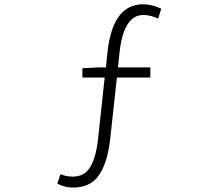

<svg xmlns="http://www.w3.org/2000/svg" viewBox="-20 -762 1040 891"><path d="M728.5 -721.7 713.9 -675.8Q678.7 -692.4 645.5 -692.4Q554.7 -692.4 535.2 -522.5L527.3 -449.2H677.7V-402.3H522.5L491.2 -115.2Q478.5 -5.9 439 51.3Q399.4 108.4 319.3 108.4Q278.3 108.4 246.1 89.8L260.7 45.9Q284.2 57.6 318.4 57.6Q373 57.6 399.9 11.2Q426.8 -35.2 435.5 -122.1L465.8 -402.3H362.3V-445.3L436.5 -449.2H471.7L478.5 -517.6Q502 -742.2 644.5 -742.2Q683.6 -742.2 728.5 -721.7Z"/></svg>

Font: GenEi Gothic M Light
Style: Regular
Weight: 300
Designer: o_tamon (Modified); [Source Han Sans]
Ryoko NISHIZUKA  (kana & ideographs); Paul D. Hunt (Latin, Greek & Cyrillic); Wenl
Version: Version 1.1a;Original Version 1.004